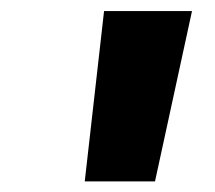

<svg xmlns="http://www.w3.org/2000/svg" viewBox="-20 -748 397 355"><path d="M136.7 -412.6 172.4 -727.5H335L266.6 -412.6Z"/></svg>

Font: Inter Extra Bold
Style: Italic
Weight: 800
Italic angle: -9.39999°
Designer: Rasmus Andersson
Foundry: rsms
Version: Version 4.000;git-3c8e0fc